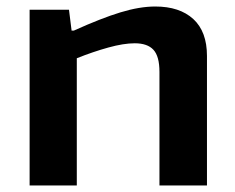

<svg xmlns="http://www.w3.org/2000/svg" viewBox="-20 -570 722 590"><path d="M71 -540H192L200 -476H207Q291 -514 350 -532Q409 -550 457 -550Q532 -550 574 -511.5Q616 -473 616 -398V0H470V-349Q470 -397 451.5 -417Q433 -437 394 -437Q360 -437 313 -424Q266 -411 216 -391V0H71Z"/></svg>

Font: Encode Sans Wide
Style: SemiBold
Weight: 600
Designer: Pablo Impallari, Andres Torresi
Foundry: Pablo Impallari, Andres Torresi
Version: Version 1.000; ttfautohint (v1.00) -l 8 -r 50 -G 200 -x 14 -